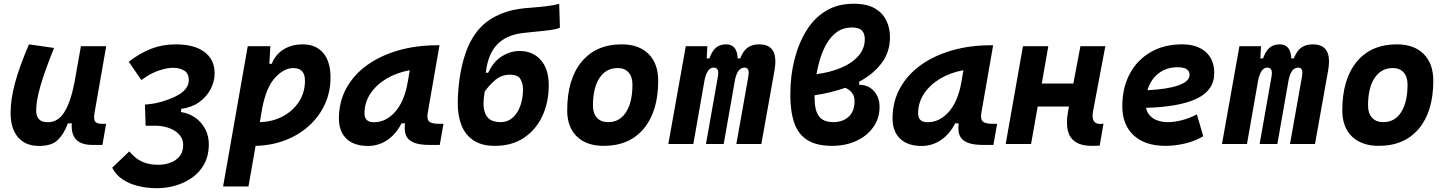

<svg xmlns="http://www.w3.org/2000/svg" viewBox="-20 -762 7657 1016"><path d="M187 10.3Q114.7 10.3 75.4 -35.6Q36.1 -81.5 36.1 -164.6Q36.1 -235.8 59.1 -321.8Q82 -407.7 133.3 -527.3L266.1 -508.3Q216.8 -386.2 194.1 -307.6Q171.4 -229 171.4 -176.8Q171.4 -115.2 233.4 -115.2Q287.6 -115.2 321 -169.4Q354.5 -223.6 374 -325.7V-325.2L408.2 -517.6H542L480.5 -166.5Q478 -152.3 478 -142.1Q478 -127 482.9 -119.6Q491.2 -106.9 518.1 -106.9H541.5L522 4.9H468.8Q359.4 4.9 359.4 -94.2Q359.4 -101.6 359.9 -109.4H339.4Q318.4 -53.2 285.9 -21.5Q253.4 10.3 187 10.3Z M809.6 233.9Q759.8 233.9 713.1 222.9Q666.5 211.9 629.9 188Q593.3 164.1 573.7 125.5L664.1 39.1Q673.8 50.8 692.1 67.6Q710.4 84.5 741.2 97.2Q772 109.9 819.3 109.9Q851.1 109.9 880.9 99.1Q910.6 88.4 929.9 65.7Q949.2 43 949.2 6.3Q949.2 -39.6 908.7 -67.1Q868.2 -94.7 807.1 -96.7Q801.3 -96.7 794.4 -96.7Q787.1 -96.7 777.3 -96.7Q772 -96.7 765.1 -96.7Q758.3 -96.7 750.5 -96.7L747.1 -208.5Q778.8 -211.4 796.6 -214.6Q814.5 -217.8 839.4 -225.1Q913.1 -247.1 946.3 -275.4Q979.5 -303.7 979 -339.4Q978.5 -374 954.6 -388.7Q930.7 -403.3 894 -403.3Q863.8 -403.3 819.1 -388.2Q774.4 -373 728 -338.4L661.1 -435.5Q721.2 -481.4 781 -504.4Q840.8 -527.3 909.2 -527.3Q1008.3 -527.3 1062 -487.1Q1115.7 -446.8 1115.7 -374.5Q1115.7 -330.6 1094.2 -289.8Q1072.8 -249 1033.2 -220.9Q993.7 -192.9 939 -186L937.5 -168.9Q976.1 -164.1 1010.3 -141.4Q1044.4 -118.7 1065.4 -80.3Q1086.4 -42 1085 9.3Q1083.5 65.4 1059.8 107.7Q1036.1 149.9 996.6 178Q957 206.1 908.7 220Q860.4 233.9 809.6 233.9Z M1294.9 224.6H1160.6L1291 -517.6H1410.6L1405.3 -424.3H1418Q1437.5 -473.6 1480.7 -500.5Q1523.9 -527.3 1582 -527.3Q1651.9 -527.3 1690.4 -481.7Q1729 -436 1729 -351.6Q1729 -275.4 1699.2 -210.4Q1669.4 -145.5 1615.7 -96.7Q1562 -47.9 1489.7 -20Q1417.5 7.8 1332.5 9.8ZM1355 -115.7Q1423.3 -117.7 1477.3 -146.7Q1531.2 -175.8 1562.5 -224.6Q1593.8 -273.4 1593.8 -335Q1593.8 -401.9 1532.2 -401.9Q1483.4 -401.9 1436.3 -351.6Q1389.2 -301.3 1367.7 -189.9Z M1926.8 10.3Q1853.5 10.3 1813.5 -27.8Q1773.4 -65.9 1773.4 -135.3Q1773.4 -223.1 1812.5 -294.7Q1851.6 -366.2 1922.1 -417Q1992.7 -467.8 2087.4 -495.1Q2182.1 -522.5 2293.5 -522.5H2305.7L2243.7 -166.5Q2241.7 -155.8 2241.7 -147Q2241.7 -128.4 2250.5 -119.6Q2263.2 -106.9 2303.2 -106.9H2326.7L2307.1 4.9H2253.9Q2204.1 4.9 2176.3 -5.1Q2148.4 -15.1 2136.5 -31.7Q2124.5 -48.3 2122.6 -68.8Q2121.6 -77.6 2121.6 -86.9Q2121.6 -98.1 2123 -109.4H2105Q2075.2 -51.8 2029.3 -20.8Q1983.4 10.3 1926.8 10.3ZM1958.5 -115.2Q2022.5 -115.2 2071 -170.2Q2119.6 -225.1 2137.2 -325.7L2148.4 -390.6Q2079.1 -377.9 2024.9 -345.5Q1970.7 -313 1939.7 -265.9Q1908.7 -218.8 1908.7 -162.1Q1908.7 -115.2 1958.5 -115.2Z M2599.1 9.8Q2527.8 9.8 2484.6 -19.8Q2441.4 -49.3 2421.9 -99.6Q2402.3 -149.9 2402.3 -212.4Q2402.3 -278.3 2412.1 -347.4Q2421.9 -416.5 2443.1 -479.2Q2464.4 -542 2498.5 -587.9Q2540 -643.6 2600.3 -674.6Q2660.6 -705.6 2727.1 -714.8Q2753.9 -718.8 2793.5 -721.7Q2832.5 -724.6 2872.1 -729.2Q2911.6 -733.9 2939 -741.7L2942.9 -615.7Q2934.1 -610.4 2911.4 -606.2Q2888.7 -602.1 2858.6 -598.9Q2828.6 -595.7 2798.3 -592.8Q2767.6 -589.8 2743.2 -586.9Q2656.2 -575.7 2608.6 -524.2Q2561 -472.7 2550.8 -376.5L2563.5 -377.4Q2592.3 -438 2637.2 -465.1Q2682.1 -492.2 2729 -492.2Q2799.8 -492.2 2841.8 -444.3Q2883.8 -396.5 2883.8 -311Q2883.8 -221.2 2850.3 -148.7Q2816.9 -76.2 2753.2 -33.2Q2689.5 9.8 2599.1 9.8ZM2627 -115.7Q2667 -115.7 2693.6 -139.9Q2720.2 -164.1 2733.9 -203.6Q2747.6 -243.2 2747.6 -288.1Q2747.6 -318.8 2734.4 -342.8Q2721.2 -366.7 2677.2 -366.7Q2634.8 -366.7 2602.3 -339.6Q2569.8 -312.5 2544.9 -277.8Q2538.6 -241.7 2538.6 -215.3Q2538.6 -202.1 2540 -191.4Q2544.9 -159.2 2558.8 -142.8Q2572.8 -126.5 2591.1 -121.1Q2609.4 -115.7 2627 -115.7Z M3174.8 9.8Q3083.5 9.8 3032.5 -39.8Q2981.4 -89.4 2981.4 -177.7Q2981.4 -342.8 3057.6 -435.1Q3133.8 -527.3 3269.5 -527.3Q3360.8 -527.3 3411.9 -476.6Q3462.9 -425.8 3462.9 -335Q3462.9 -172.4 3386.7 -81.3Q3310.5 9.8 3174.8 9.8ZM3198.2 -115.7Q3258.8 -115.7 3292.7 -168.2Q3326.7 -220.7 3326.7 -314Q3326.7 -355.5 3306.2 -378.7Q3285.6 -401.9 3248.5 -401.9Q3187 -401.9 3152.3 -349.4Q3117.7 -296.9 3117.7 -203.6Q3117.7 -162.1 3138.9 -138.9Q3160.2 -115.7 3198.2 -115.7Z M3723.1 -517.6 3719.7 -453.1H3733.9Q3748.5 -493.2 3769.3 -510.3Q3790 -527.3 3822.3 -527.3Q3880.9 -527.3 3883.3 -453.1H3897Q3912.6 -493.7 3936.8 -510.5Q3960.9 -527.3 3997.6 -527.3Q4083 -527.3 4083 -437Q4083 -416.5 4078.6 -390.6L4008.8 0H3876.5L3940.4 -359.4Q3941.9 -369.1 3941.9 -376.5Q3941.9 -404.3 3919.9 -404.3Q3883.3 -404.3 3869.6 -340.8L3809.6 0H3715.8L3779.3 -359.4Q3780.8 -368.2 3780.8 -375.5Q3780.8 -404.3 3755.9 -404.3Q3723.1 -404.3 3708.5 -339.8L3648.9 0H3516.6L3608.9 -517.6Z M4526.4 -329.6V-313.5Q4575.2 -313 4604.7 -280Q4634.3 -247.1 4634.3 -195.8Q4634.3 -135.7 4601.3 -89.4Q4568.4 -43 4511.7 -16.6Q4455.1 9.8 4383.3 9.8Q4300.8 9.8 4252.2 -21Q4203.6 -51.8 4182.9 -111.8Q4162.1 -171.9 4162.1 -260.3Q4162.1 -361.8 4184.6 -449Q4207 -536.1 4249.5 -603.5Q4290 -668 4351.6 -705.1Q4413.1 -742.2 4497.1 -742.2Q4567.9 -742.2 4609.9 -717.3Q4651.9 -692.4 4670.7 -652.3Q4689.5 -612.3 4689.5 -566.4Q4689.5 -486.3 4644.8 -427.5Q4600.1 -368.7 4526.4 -329.6ZM4300.8 -369.6Q4373 -378.9 4430.9 -403.3Q4488.8 -427.7 4522.5 -466.1Q4556.2 -504.4 4556.2 -555.2Q4556.2 -585 4540.5 -600.8Q4524.9 -616.7 4487.8 -616.7Q4443.4 -616.7 4410.4 -593.8Q4377.4 -570.8 4354.5 -531.2Q4335.4 -498.5 4322 -457Q4308.6 -415.5 4300.8 -369.6ZM4453.1 -297.4Q4415.5 -284.2 4374.5 -274.2Q4333.5 -264.2 4290.5 -257.8Q4290.5 -251.5 4290.5 -244.6Q4290.5 -177.7 4313.7 -146.7Q4336.9 -115.7 4390.1 -115.7Q4439.5 -115.7 4470.7 -144.3Q4502 -172.9 4502 -227.1Q4502 -275.4 4453.1 -297.4Z M4856.4 10.3Q4783.2 10.3 4743.2 -27.8Q4703.1 -65.9 4703.1 -135.3Q4703.1 -223.1 4742.2 -294.7Q4781.2 -366.2 4851.8 -417Q4922.4 -467.8 5017.1 -495.1Q5111.8 -522.5 5223.1 -522.5H5235.4L5173.3 -166.5Q5171.4 -155.8 5171.4 -147Q5171.4 -128.4 5180.2 -119.6Q5192.9 -106.9 5232.9 -106.9H5256.3L5236.8 4.9H5183.6Q5133.8 4.9 5106 -5.1Q5078.1 -15.1 5066.2 -31.7Q5054.2 -48.3 5052.2 -68.8Q5051.3 -77.6 5051.3 -86.9Q5051.3 -98.1 5052.7 -109.4H5034.7Q5004.9 -51.8 4959 -20.8Q4913.1 10.3 4856.4 10.3ZM4888.2 -115.2Q4952.1 -115.2 5000.7 -170.2Q5049.3 -225.1 5066.9 -325.7L5078.1 -390.6Q5008.8 -377.9 4954.6 -345.5Q4900.4 -313 4869.4 -265.9Q4838.4 -218.8 4838.4 -162.1Q4838.4 -115.2 4888.2 -115.2Z M5301.8 0 5393.1 -517.6H5527.3L5492.7 -319.8H5659.7L5697.3 -517.6H5829.1L5764.6 -176.8Q5761.7 -161.6 5761.7 -149.9Q5761.7 -106 5801.8 -106Q5810.1 -106 5819.3 -107.4L5799.3 8.3Q5781.2 9.8 5757.3 9.8Q5676.3 9.8 5645.5 -36.1Q5626 -64.9 5626 -113.8Q5626 -142.6 5632.8 -178.2L5636.7 -198.2H5471.2L5436 0Z M6161.1 -115.7Q6196.3 -115.7 6236.3 -126.5Q6276.4 -137.2 6313.5 -156.7L6347.2 -41Q6300.8 -13.7 6248 -2Q6195.3 9.8 6147 9.8Q6039.6 9.8 5979.2 -45.7Q5918.9 -101.1 5918.9 -199.7Q5918.9 -298.3 5958.5 -371.8Q5998 -445.3 6069.1 -486.3Q6140.1 -527.3 6234.9 -527.3Q6314.9 -527.3 6360.1 -487.3Q6405.3 -447.3 6405.3 -376Q6405.3 -284.2 6313.2 -240.2Q6221.2 -196.3 6044.4 -191.4Q6052.2 -155.3 6082.5 -135.5Q6112.8 -115.7 6161.1 -115.7ZM6051.8 -284.7Q6157.7 -289.6 6216.3 -310.5Q6274.9 -331.5 6274.9 -365.7Q6274.9 -406.2 6211.4 -406.2Q6152.3 -406.2 6110.4 -373.5Q6068.4 -340.8 6051.8 -284.7Z M6652.8 -517.6 6649.4 -453.1H6663.6Q6678.2 -493.2 6699 -510.3Q6719.7 -527.3 6752 -527.3Q6810.5 -527.3 6813 -453.1H6826.7Q6842.3 -493.7 6866.5 -510.5Q6890.6 -527.3 6927.2 -527.3Q7012.7 -527.3 7012.7 -437Q7012.7 -416.5 7008.3 -390.6L6938.5 0H6806.2L6870.1 -359.4Q6871.6 -369.1 6871.6 -376.5Q6871.6 -404.3 6849.6 -404.3Q6813 -404.3 6799.3 -340.8L6739.3 0H6645.5L6709 -359.4Q6710.4 -368.2 6710.4 -375.5Q6710.4 -404.3 6685.5 -404.3Q6652.8 -404.3 6638.2 -339.8L6578.6 0H6446.3L6538.6 -517.6Z M7276.4 9.8Q7185.1 9.8 7134 -39.8Q7083 -89.4 7083 -177.7Q7083 -342.8 7159.2 -435.1Q7235.4 -527.3 7371.1 -527.3Q7462.4 -527.3 7513.4 -476.6Q7564.5 -425.8 7564.5 -335Q7564.5 -172.4 7488.3 -81.3Q7412.1 9.8 7276.4 9.8ZM7299.8 -115.7Q7360.4 -115.7 7394.3 -168.2Q7428.2 -220.7 7428.2 -314Q7428.2 -355.5 7407.7 -378.7Q7387.2 -401.9 7350.1 -401.9Q7288.6 -401.9 7253.9 -349.4Q7219.2 -296.9 7219.2 -203.6Q7219.2 -162.1 7240.5 -138.9Q7261.7 -115.7 7299.8 -115.7Z"/></svg>

Font: CaskaydiaCove NFP
Style: Bold Italic
Weight: 700
Italic angle: -10°
Designer: Aaron Bell
Foundry: Saja Typeworks
Version: Version 2111.001; VTT 6.35;Nerd Fonts 3.1.1